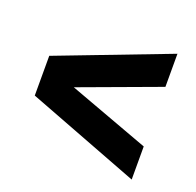

<svg xmlns="http://www.w3.org/2000/svg" viewBox="-79 -573 557 545"><g transform="rotate(20 200.0 -300.0)"><path d="M30 -360 370 -490V-390L126 -300L370 -210V-110L30 -240Z"/></g></svg>

Font: Red Rose Bold
Style: Regular
Weight: 700
Designer: jaikishan Patel
Version: Version 1.000